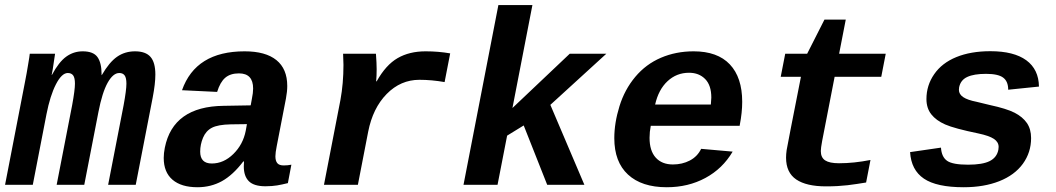

<svg xmlns="http://www.w3.org/2000/svg" viewBox="-35 -745 4255 774"><path d="M193.4 0 255.9 -321.3Q267.1 -382.3 267.1 -407.7Q267.1 -431.2 260 -440.9Q252.9 -450.7 238.3 -450.7Q213.9 -450.7 190.4 -405Q167 -359.4 152.3 -284.2L97.2 0H-14.6L65.9 -415.5Q69.3 -432.1 72.5 -450.4Q75.7 -468.8 78.4 -485.1Q81.1 -501.5 83 -513.2Q85 -524.9 85 -528.3H187L177.7 -466.3L173.3 -442.9H174.3Q202.1 -495.1 231.9 -516.6Q261.7 -538.1 298.3 -538.1Q341.3 -538.1 357.9 -514.9Q374.5 -491.7 374.5 -445.3V-442.4H375.5Q405.3 -494.1 436.8 -516.1Q468.3 -538.1 509.3 -538.1Q552.2 -538.1 571.8 -515.6Q591.3 -493.2 591.3 -444.3Q591.3 -407.7 580.6 -352.1L512.2 0H400.9L463.4 -321.3Q474.6 -382.3 474.6 -407.7Q474.6 -431.2 467.5 -440.9Q460.4 -450.7 445.8 -450.7Q420.9 -450.7 398.9 -411.4Q377 -372.1 361.8 -293.5L304.7 0Z M761.2 9.8Q695.8 9.8 660.4 -20.5Q625 -50.8 625 -108.4Q625 -127.4 629.4 -149.4Q662.6 -315.9 866.2 -318.4L975.6 -320.3L980.5 -347.2Q985.4 -370.6 985.4 -388.2Q985.4 -449.2 928.2 -449.2Q893.6 -449.2 873 -431.6Q852.5 -414.1 840.3 -374.5L698.7 -381.3Q753.9 -538.1 951.2 -538.1Q1035.6 -538.1 1079.3 -502.7Q1123 -467.3 1123 -398.4Q1123 -376 1117.7 -347.7L1080.6 -156.2Q1075.2 -129.4 1075.2 -114.7Q1075.2 -96.7 1082.8 -87.4Q1090.3 -78.1 1108.9 -78.1Q1124.5 -78.1 1139.6 -81.1L1125.5 -6.8Q1112.8 -3.9 1102.5 -1.5Q1092.3 1 1082.3 2.4Q1072.3 3.9 1061 4.9Q1049.8 5.9 1035.2 5.9Q988.8 5.9 968.3 -14.4Q947.8 -34.7 947.8 -74.2L948.7 -94.2H945.8Q903.8 -39.1 859.4 -14.6Q814.9 9.8 761.2 9.8ZM960.4 -244.6 895 -243.7Q843.8 -242.7 819.3 -230Q794.9 -217.3 783.4 -189.7Q772 -162.1 772 -133.8Q772 -85.9 818.8 -85.9Q866.7 -85.9 905.8 -124.3Q944.8 -162.6 955.6 -217.8Z M1757.3 -414.1Q1705.1 -423.3 1655.8 -423.3Q1580.1 -423.3 1523.9 -366.2Q1467.8 -309.1 1449.2 -213.9L1407.7 0H1271L1337.4 -342.3Q1349.6 -408.7 1349.6 -483.4L1348.1 -528.3H1480.5Q1483.4 -490.2 1483.4 -466.3Q1483.4 -439.5 1481.4 -417H1483.4Q1520.5 -483.4 1567.9 -510.7Q1615.2 -538.1 1680.7 -538.1Q1732.4 -538.1 1779.8 -529.8Z M2170.9 0 2076.2 -239.3 2009.3 -198.2 1970.7 0H1833.5L1974.1 -724.6H2111.3L2030.8 -309.6L2261.7 -528.3H2409.2L2183.6 -322.3L2320.8 0Z M2652.8 9.8Q2551.8 9.8 2496.6 -41.3Q2441.4 -92.3 2441.4 -188Q2441.4 -249.5 2462.2 -316.7Q2482.9 -383.8 2525.9 -435.1Q2568.8 -486.3 2629.4 -512.2Q2689.9 -538.1 2761.2 -538.1Q2857.4 -538.1 2907.2 -485.4Q2957 -432.6 2957 -334.5Q2957 -291.5 2947.3 -241.7L2946.8 -237.8H2588.4Q2583.5 -213.4 2583.5 -189.5Q2583.5 -137.2 2608.4 -109.6Q2633.3 -82 2677.7 -82Q2715.3 -82 2745.8 -97.9Q2776.4 -113.8 2791.5 -145L2918.5 -133.8Q2877.9 -64.9 2808.6 -27.6Q2739.3 9.8 2652.8 9.8ZM2742.7 -451.7Q2692.4 -451.7 2656 -417.7Q2619.6 -383.8 2606 -323.7H2830.6L2832.5 -351.6Q2832.5 -401.4 2807.6 -426.5Q2782.7 -451.7 2742.7 -451.7Z M3193.8 -435.5H3112.3L3130.4 -528.3H3218.8L3288.6 -666H3374.5L3347.7 -528.3H3535.6L3517.6 -435.5H3329.6L3279.3 -176.8Q3273.9 -147.5 3273.9 -136.2Q3273.9 -109.9 3291.5 -98.4Q3309.1 -86.9 3347.2 -86.9Q3407.2 -86.9 3474.1 -100.1L3456.5 -9.3Q3437.5 -6.3 3419.2 -3.4Q3400.9 -0.5 3381.6 1.7Q3362.3 3.9 3341.1 5.1Q3319.8 6.3 3294.9 6.3Q3215.8 6.3 3174.8 -21.5Q3133.8 -49.3 3133.8 -109.4Q3133.8 -123.5 3136.2 -140.1Q3138.7 -156.7 3193.8 -435.5Z M3850.1 9.8Q3740.7 9.8 3689.5 -24.9Q3638.2 -59.6 3633.8 -131.8L3758.3 -149.9Q3760.7 -112.3 3783 -96.7Q3805.2 -81.1 3867.7 -81.1Q3925.8 -81.1 3954.8 -95.7Q3983.9 -110.4 3989.7 -141.6L3990.7 -152.8Q3990.7 -172.4 3971.7 -185.1Q3952.6 -197.8 3909.2 -207Q3812 -227.1 3775.4 -243.2Q3738.8 -259.3 3719.2 -284.2Q3699.7 -309.1 3699.7 -345.7Q3699.7 -400.9 3731 -446Q3762.2 -491.2 3820.3 -514.9Q3878.4 -538.6 3957.5 -538.6Q4052.2 -538.6 4102.3 -502Q4152.3 -465.3 4153.3 -396L4029.3 -383.3Q4029.3 -417 4009 -432.1Q3988.8 -447.3 3939.9 -447.3Q3891.1 -447.3 3864.3 -434.8Q3837.4 -422.4 3831.5 -393.1L3830.6 -382.8Q3830.6 -365.2 3847.9 -353.5Q3865.2 -341.8 3902.3 -334.5L3954.6 -321.8Q4022.9 -307.1 4055.2 -290.5Q4087.4 -273.9 4104.5 -249.3Q4121.6 -224.6 4121.6 -188.5Q4121.6 -130.4 4088.4 -84.7Q4055.2 -39.1 3993.4 -14.6Q3931.6 9.8 3850.1 9.8Z"/></svg>

Font: Liberation Mono
Style: Bold Italic
Weight: 700
Italic angle: -12°
Monospace: yes
Designer: Steve Matteson
Foundry: Ascender Corporation
Version: Version 2.1.5